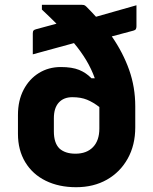

<svg xmlns="http://www.w3.org/2000/svg" viewBox="-20 -770 640 802"><path d="M234 -490Q281 -490 310.5 -478Q340 -466 362 -443H376Q362 -482 340.5 -518Q319 -554 289 -590L117 -543V-630Q117 -639 120 -642.5Q123 -646 131 -648L216 -671Q202 -685 186.5 -700Q171 -715 155 -730V-750H321Q326 -750 330.5 -749Q335 -748 341 -742Q362 -721 381 -700L550 -748V-660Q550 -653 547.5 -648.5Q545 -644 537 -642L447 -618Q494 -550 519.5 -478Q545 -406 545 -326V-238Q545 -164 513.5 -107.5Q482 -51 426.5 -19.5Q371 12 298 12Q226 12 171 -15Q116 -42 85.5 -92.5Q55 -143 55 -211V-290Q55 -350 78.5 -395Q102 -440 142.5 -465Q183 -490 234 -490ZM228 -150Q252 -128 295 -128Q342 -128 368.5 -155.5Q395 -183 395 -233V-323Q369 -343 343.5 -353.5Q318 -364 282 -364Q246 -364 225.5 -341.5Q205 -319 205 -276V-221Q205 -173 228 -150Z"/></svg>

Font: Recursive Mn Lnr St XBd
Style: Regular
Weight: 800
Monospace: yes
Version: Version 1.079;hotconv 1.0.112;makeotfexe 2.5.65598; ttfautoh